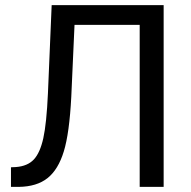

<svg xmlns="http://www.w3.org/2000/svg" viewBox="-20 -731 748 751"><path d="M620.1 -710.9V0H526.4V-633.8H271.5L258.8 -352.1Q251.5 -210.4 229.7 -139.2Q208 -67.9 166 -34.4Q124 -1 53.7 0H22.9V-76.7L42.5 -77.6Q87.9 -81.1 112.3 -107.2Q136.7 -133.3 149.4 -190.4Q162.1 -247.6 167.5 -366.2L182.1 -710.9Z"/></svg>

Font: Roboto
Style: Regular
Weight: 400
Designer: Google
Version: Version 2.134; 2016; ttfautohint (v1.6)